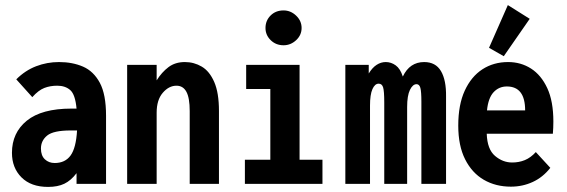

<svg xmlns="http://www.w3.org/2000/svg" viewBox="-20 -723 2230 755"><path d="M169 12Q102 12 64.5 -25.5Q27 -63 27 -122Q27 -201 85.5 -248.5Q144 -296 261 -296Q269 -296 281 -296Q276 -351 256.5 -368.5Q237 -386 205 -386Q177 -386 154 -377Q131 -368 107 -341L44 -411Q79 -446 122 -462.5Q165 -479 212 -479Q265 -479 306.5 -461Q348 -443 372.5 -397.5Q397 -352 397 -268V0H281V-42Q259 -13 233 -0.5Q207 12 169 12ZM141 -139Q141 -111 156.5 -96.5Q172 -82 195 -82Q236 -82 257.5 -111.5Q279 -141 283 -210Q276 -210 269.5 -210Q263 -210 258 -210Q190 -210 165.5 -190Q141 -170 141 -139Z M480 0V-468H596V-407Q616 -439 642.5 -459Q669 -479 707 -479Q743 -479 773.5 -461Q804 -443 822.5 -400.5Q841 -358 841 -287V0H726V-286Q726 -338 713 -362Q700 -386 674 -386Q644 -386 620 -358Q596 -330 596 -280V0Z M943 0V-95H1043V-373H948V-468H1158V-95H1248V0ZM1095 -545Q1065 -545 1044.5 -565Q1024 -585 1024 -613Q1024 -642 1044 -662Q1064 -682 1095 -682Q1123 -682 1144.5 -661.5Q1166 -641 1166 -613Q1166 -585 1144.5 -565Q1123 -545 1095 -545Z M1338 0V-468H1430V-434Q1444 -457 1461 -468Q1478 -479 1497 -479Q1518 -479 1536 -466Q1554 -453 1564 -422Q1591 -479 1648 -479Q1693 -479 1714 -443.5Q1735 -408 1734 -343V0H1637V-323Q1637 -363 1633 -377.5Q1629 -392 1618 -392Q1603 -392 1592 -369.5Q1581 -347 1581 -302V0H1491V-320Q1491 -365 1486.5 -379.5Q1482 -394 1469 -394Q1454 -394 1444.5 -372.5Q1435 -351 1435 -308V0Z M1989 11Q1929 11 1882.5 -16Q1836 -43 1809 -96.5Q1782 -150 1782 -229Q1782 -311 1807.5 -366.5Q1833 -422 1877 -450.5Q1921 -479 1978 -479Q2028 -479 2068 -453.5Q2108 -428 2132 -376.5Q2156 -325 2156 -245Q2156 -235 2155.5 -221Q2155 -207 2154 -197H1894Q1896 -136 1926.5 -110Q1957 -84 1994 -84Q2021 -84 2044 -93.5Q2067 -103 2087 -125L2144 -63Q2115 -26 2075 -7.5Q2035 11 1989 11ZM1895 -289H2045Q2045 -383 1973 -383Q1942 -383 1921 -360.5Q1900 -338 1895 -289ZM1961 -502 1903 -535 1977 -703 2063 -649Z"/></svg>

Font: Inconsolata SemiCondensed ExtraBold
Style: Regular
Weight: 800
Width: 4
Monospace: yes
Designer: Raph Levien, Cyreal, Brenton Simpson
Foundry: Raph Levien, Cyreal, Google
Version: Version 3.100; ttfautohint (v1.8.4.7-5d5b)